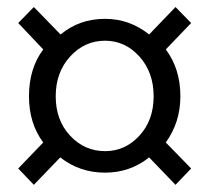

<svg xmlns="http://www.w3.org/2000/svg" viewBox="-20 -637 589 540"><path d="M75.2 -117.2 31.2 -163.1 101.6 -236.3Q61.5 -290 61.5 -366.2Q61.5 -444.3 101.6 -498L31.2 -572.3L75.2 -617.2L150.4 -540Q203.1 -584 275.4 -584Q344.7 -584 399.4 -540L473.6 -617.2L517.6 -572.3L446.3 -498Q487.3 -443.4 487.3 -366.2Q487.3 -293 446.3 -236.3L517.6 -163.1L473.6 -117.2L399.4 -194.3Q345.7 -151.4 275.4 -151.4Q204.1 -151.4 149.4 -194.3ZM275.4 -211.9Q332 -211.9 372.1 -255.4Q412.1 -298.8 412.1 -366.2Q412.1 -433.6 372.1 -478Q332 -522.5 275.4 -522.5Q217.8 -522.5 177.2 -478Q136.7 -433.6 136.7 -366.2Q136.7 -298.8 177.2 -255.4Q217.8 -211.9 275.4 -211.9Z"/></svg>

Font: Gen Shin Gothic Normal
Style: Regular
Weight: 300
Designer: [Source Han Sans]
Ryoko NISHIZUKA  (kana & ideographs); Paul D. Hunt (Latin, Greek & Cyrillic); Wenlong ZHANG  (bopomofo
Version: Version 1.002.20150607